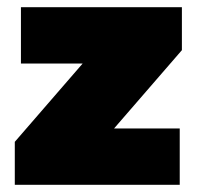

<svg xmlns="http://www.w3.org/2000/svg" viewBox="-20 -512 550 532"><path d="M21 0V-119L209 -336H38V-492H484V-373L296 -156H478V0Z"/></svg>

Font: Outfit Black
Style: Regular
Weight: 900
Designer: Rodrigo Fuenzalida
Foundry: fragTYPE
Version: Version 1.100; ttfautohint (v1.8.4.7-5d5b)